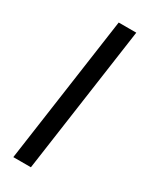

<svg xmlns="http://www.w3.org/2000/svg" viewBox="-183 -739 628 785"><g transform="rotate(30 131.5 -346.0)"><path d="M129 -692 31 0H114L212 -692Z"/></g></svg>

Font: Cantarell
Style: Oblique
Weight: 400
Italic angle: -8°
Designer: Dave Crossland
Version: Version 0.024